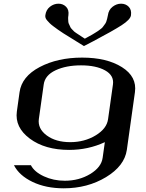

<svg xmlns="http://www.w3.org/2000/svg" viewBox="-20 -812 790 1040"><path d="M536.1 42 547.9 -42Q458 0 354.5 0Q223.6 0 141.6 -61Q59.6 -122.1 71.3 -208L85.9 -312.5Q97.7 -397.5 194.8 -448.7Q292 -500 424.8 -500Q558.6 -500 640.6 -448.2Q722.7 -396.5 710.9 -312.5L667 0Q654.3 86.9 554.2 147.5Q454.1 208 325.2 208Q228.5 208 156.2 173.3Q84 138.7 55.7 83H147.5Q166 119.1 217.8 143.1Q269.5 167 331.1 167Q408.2 167 468.8 130.4Q529.3 93.8 536.1 42ZM565.4 -167 591.8 -354.5Q598.6 -403.3 549.3 -430.7Q500 -458 418.9 -458Q337.9 -458 280.8 -431.2Q223.6 -404.3 216.8 -354.5L190.4 -167Q183.6 -115.2 232.9 -78.6Q282.2 -42 360.4 -42Q437.5 -42 498 -78.6Q558.6 -115.2 565.4 -167ZM439.5 -602.5Q442.4 -604.5 459 -613.3Q475.6 -622.1 478.5 -624Q481.4 -626 494.6 -633.8Q507.8 -641.6 510.7 -644Q513.7 -646.5 523.9 -653.8Q534.2 -661.1 537.1 -666Q540 -670.9 546.4 -678.7Q552.7 -686.5 555.2 -693.4Q557.6 -700.2 560.1 -709.5Q562.5 -718.8 564.5 -729.5Q568.4 -758.8 589.8 -775.4Q611.3 -792 635.7 -792Q661.1 -792 677.2 -775.4Q693.4 -758.8 689.5 -729.5Q686.5 -706.1 638.7 -675.3Q590.8 -644.5 487.3 -589.8Q452.1 -572.3 434.6 -562.5Q418 -572.3 394.5 -587.4Q371.1 -602.5 356.9 -610.8Q342.8 -619.1 323.7 -631.3Q304.7 -643.6 293.9 -651.4Q283.2 -659.2 270 -668.9Q256.8 -678.7 249.5 -686Q242.2 -693.4 235.4 -701.2Q228.5 -709 226.6 -715.8Q224.6 -722.7 225.6 -729.5Q229.5 -758.8 250.5 -775.4Q271.5 -792 296.9 -792Q321.3 -792 337.9 -775.4Q354.5 -758.8 350.6 -729.5Q348.6 -718.8 349.1 -709.5Q349.6 -700.2 350.1 -693.4Q350.6 -686.5 355 -678.7Q359.4 -670.9 360.8 -666Q362.3 -661.1 369.6 -653.8Q377 -646.5 379.4 -643.6Q381.8 -640.6 392.6 -633.3Q403.3 -626 406.7 -624Q410.2 -622.1 422.9 -613.3Q435.5 -604.5 439.5 -602.5Z"/></svg>

Font: okolaks
Style: BoldItalic
Weight: 600
Width: 8
Italic angle: -8°
Version: Version 000.6.0